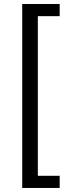

<svg xmlns="http://www.w3.org/2000/svg" viewBox="-20 -782 345 949"><path d="M89.8 -762.2H274.9V-702.1H167V86.9H274.9V147H89.8Z"/></svg>

Font: Post Grotesk Regular
Style: Regular
Weight: 500
Version: 0.900; ttfautohint (v0.96) -l 8 -r 50 -G 200 -x 14 -w "gGD" 